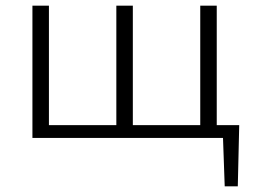

<svg xmlns="http://www.w3.org/2000/svg" viewBox="-20 -485 899 675"><path d="M816 170H770L764 0H94V-465H152V-45H389V-465H447V-45H684V-465H742V-45H821Z"/></svg>

Font: Ysabeau SC Semilight
Style: Regular
Weight: 300
Designer: Christian Thalmann (Catharsis Fonts)
Version: Version 0.003